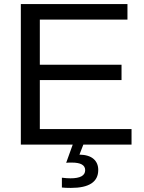

<svg xmlns="http://www.w3.org/2000/svg" viewBox="-20 -708 707 940"><path d="M82 0V-688H604V-612H175V-391H575V-316H175V-76H624V0ZM461 124Q461 212 327 212Q313 212 302 211.5Q291 211 283 210V162Q307 165 325 165Q397 165 397 125Q397 88 332 88Q309 88 304 89L336 0H388L369 49Q415 50 438 70Q461 90 461 124Z"/></svg>

Font: Libra Sans
Style: Regular
Weight: 400
Foundry: Context Ltd
Version: Version 1.000; ttfautohint (v1.3)